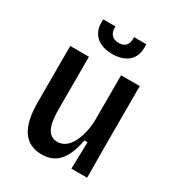

<svg xmlns="http://www.w3.org/2000/svg" viewBox="-175 -830 877 952"><g transform="rotate(30 263.0 -353.5)"><path d="M207 13Q134 13 97.5 -40Q61 -93 61 -202V-524H168V-221Q168 -149 186 -114.5Q204 -80 243 -80Q267 -80 286 -93.5Q305 -107 319 -131.5Q333 -156 341.5 -189Q350 -222 352 -261V-524H459V-210L460 0H370L374 -153H356Q345 -95 325.5 -58.5Q306 -22 276.5 -4.5Q247 13 207 13ZM137 -720H207Q205 -691 218.5 -674Q232 -657 261 -657Q290 -657 302.5 -673.5Q315 -690 313 -720H383Q387 -675 371.5 -647Q356 -619 326.5 -606Q297 -593 261 -593Q222 -593 192.5 -607Q163 -621 148 -649.5Q133 -678 137 -720Z"/></g></svg>

Font: Bricolage Grotesque SemiCondensed Medium
Style: Regular
Weight: 500
Width: 4
Designer: Mathieu Triay
Foundry: Atelier Triay
Version: Version 1.001;gftools[0.9.33.dev8+g029e19f]